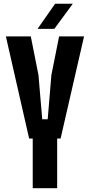

<svg xmlns="http://www.w3.org/2000/svg" viewBox="-20 -992 474 1012"><path d="M152.5 0V-261.7H133.6L11 -800H142.3L182.8 -596.4L202.6 -363.2H231.4L250.8 -596.4L291.5 -800H423L299.4 -261.7H281.3V0ZM178 -840 270.7 -972.4H363.9L266.4 -840Z"/></svg>

Font: Big Shoulders Text SC Thin
Style: Regular
Weight: 100
Designer: Patric King
Foundry: XO Type Co
Version: Version 2.002